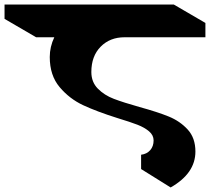

<svg xmlns="http://www.w3.org/2000/svg" viewBox="-104 -806 938 845"><path d="M298 -489Q298 -445 326.5 -416Q355 -387 397 -371Q439 -355 510 -335Q590 -313 639 -293Q688 -273 722 -236Q756 -199 756 -139Q756 -43 647 19L517 -62V-125Q542 -128 557 -145Q572 -162 572 -188Q572 -211 552 -228Q532 -245 501 -257Q470 -269 414 -286Q322 -315 262 -343Q202 -371 158.5 -422.5Q115 -474 115 -555Q115 -600 135 -642H55L-84 -723V-786H661L800 -705V-642H444Q380 -642 339 -600.5Q298 -559 298 -489Z"/></svg>

Font: Inknut Antiqua
Style: Bold
Weight: 700
Designer: Claus Eggers Sørensen
Foundry: Claus Eggers Sørensen
Version: Version 1.003; ttfautohint (v1.8.2) -l 8 -r 50 -G 200 -x 14 